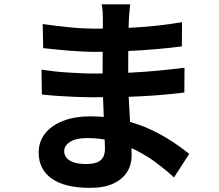

<svg xmlns="http://www.w3.org/2000/svg" viewBox="-20 -829 1040 910"><path d="M597.1 -808.6Q595.4 -793.7 593.6 -775.6Q591.8 -757.4 590.8 -737.8Q590 -718.3 589.2 -684.7Q588.5 -651.2 588.1 -611.1Q587.7 -571.1 587.7 -531.8Q587.7 -492.6 587.7 -460.6Q587.7 -419 590.1 -367.5Q592.5 -316 595.7 -263.7Q599 -211.3 601.4 -165.5Q603.8 -119.8 603.8 -90.2Q603.8 -47.6 582.1 -13.3Q560.3 21 516.7 41.2Q473 61.4 407.2 61.4Q287.1 61.4 225.2 17.4Q163.3 -26.5 163.3 -105.6Q163.3 -156.7 192.8 -195.2Q222.4 -233.7 277.9 -255.6Q333.4 -277.6 409.8 -277.6Q492 -277.6 563.4 -260.1Q634.8 -242.7 694.1 -214.9Q753.5 -187 799.3 -156.3Q845.2 -125.5 876.8 -99.8L804.6 12.1Q768.7 -21.6 724.3 -54.9Q679.9 -88.3 627.6 -115.3Q575.2 -142.3 516.6 -158.5Q458 -174.7 393.5 -174.7Q340.7 -174.7 312.4 -156.7Q284.2 -138.7 284.2 -112.8Q284.2 -94.4 296 -80.4Q307.8 -66.3 331 -59Q354.2 -51.6 388.5 -51.6Q415.6 -51.6 435.5 -57.8Q455.5 -63.9 466.4 -80.1Q477.4 -96.2 477.4 -124.5Q477.4 -147 475.5 -188.1Q473.6 -229.2 471.7 -278.6Q469.9 -327.9 468 -376.2Q466.1 -424.4 466.1 -460.6Q466.1 -496.5 466.5 -536.5Q466.9 -576.5 466.9 -615.3Q466.9 -654.1 467.2 -686.7Q467.6 -719.4 467.6 -740.3Q467.6 -753.8 466.4 -774.3Q465.1 -794.8 461.7 -808.6ZM182.4 -715.1Q209.1 -711.1 242.2 -707.1Q275.3 -703.1 309.8 -699.6Q344.3 -696.1 375.2 -694.6Q406.1 -693.1 429.2 -693.1Q531.5 -693.1 632.5 -699.5Q733.5 -705.9 842.7 -723.8L841.9 -609.2Q791.1 -602.4 723.9 -596.4Q656.7 -590.4 581.2 -586.8Q505.6 -583.2 430.2 -583.2Q398.7 -583.2 353.5 -585.8Q308.4 -588.4 263.1 -592.8Q217.9 -597.2 184.7 -600.9ZM176.8 -499Q201.2 -495 234.2 -491.2Q267.2 -487.3 301.8 -485.3Q336.4 -483.3 367.1 -481.8Q397.9 -480.3 417.8 -480.3Q510.6 -480.3 586.1 -484Q661.6 -487.8 727.6 -494Q793.5 -500.3 854.5 -508.1L853.7 -390.3Q802.2 -384.1 753.3 -379.9Q704.5 -375.7 654.2 -373Q603.8 -370.2 545.8 -369.1Q487.9 -368 416.2 -368Q387.4 -368 344.1 -369.6Q300.8 -371.2 256.4 -374.2Q211.9 -377.2 178.4 -381.2Z"/></svg>

Font: Noto Sans TC Thin
Style: Regular
Weight: 100
Designer: Ryoko NISHIZUKA 西塚涼子 (kana, bopomofo & ideographs); Paul D. Hunt (Latin, Greek & Cyrillic); Sandoll Communications 산돌커뮤니
Foundry: Adobe
Version: Version 2.004-H2;hotconv 1.0.118;makeotfexe 2.5.65603